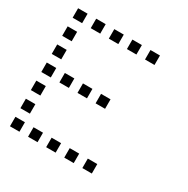

<svg xmlns="http://www.w3.org/2000/svg" viewBox="-150 -810 900 919"><g transform="rotate(30 300.0 -350.0)"><path d="M24.8 -676.2Q23.8 -676.2 23.8 -676.2Q23.8 -676.2 23.8 -675.2V-624.8Q23.8 -623.8 23.8 -623.8Q23.8 -623.8 24.8 -623.8H75.2Q76.2 -623.8 76.2 -623.8Q76.2 -623.8 76.2 -624.8V-675.2Q76.2 -676.2 76.2 -676.2Q76.2 -676.2 75.2 -676.2ZM124.8 -676.2Q123.8 -676.2 123.8 -676.2Q123.8 -676.2 123.8 -675.2V-624.8Q123.8 -623.8 123.8 -623.8Q123.8 -623.8 124.8 -623.8H175.2Q176.2 -623.8 176.2 -623.8Q176.2 -623.8 176.2 -624.8V-675.2Q176.2 -676.2 176.2 -676.2Q176.2 -676.2 175.2 -676.2ZM224.8 -676.2Q223.8 -676.2 223.8 -676.2Q223.8 -676.2 223.8 -675.2V-624.8Q223.8 -623.8 223.8 -623.8Q223.8 -623.8 224.8 -623.8H275.2Q276.2 -623.8 276.2 -623.8Q276.2 -623.8 276.2 -624.8V-675.2Q276.2 -676.2 276.2 -676.2Q276.2 -676.2 275.2 -676.2ZM324.8 -676.2Q323.8 -676.2 323.8 -676.2Q323.8 -676.2 323.8 -675.2V-624.8Q323.8 -623.8 323.8 -623.8Q323.8 -623.8 324.8 -623.8H375.2Q376.2 -623.8 376.2 -623.8Q376.2 -623.8 376.2 -624.8V-675.2Q376.2 -676.2 376.2 -676.2Q376.2 -676.2 375.2 -676.2ZM424.8 -676.2Q423.8 -676.2 423.8 -676.2Q423.8 -676.2 423.8 -675.2V-624.8Q423.8 -623.8 423.8 -623.8Q423.8 -623.8 424.8 -623.8H475.2Q476.2 -623.8 476.2 -623.8Q476.2 -623.8 476.2 -624.8V-675.2Q476.2 -676.2 476.2 -676.2Q476.2 -676.2 475.2 -676.2ZM24.8 -576.2Q23.8 -576.2 23.8 -576.2Q23.8 -576.2 23.8 -575.2V-524.8Q23.8 -523.8 23.8 -523.8Q23.8 -523.8 24.8 -523.8H75.2Q76.2 -523.8 76.2 -523.8Q76.2 -523.8 76.2 -524.8V-575.2Q76.2 -576.2 76.2 -576.2Q76.2 -576.2 75.2 -576.2ZM24.8 -476.2Q23.8 -476.2 23.8 -476.2Q23.8 -476.2 23.8 -475.2V-424.8Q23.8 -423.8 23.8 -423.8Q23.8 -423.8 24.8 -423.8H75.2Q76.2 -423.8 76.2 -423.8Q76.2 -423.8 76.2 -424.8V-475.2Q76.2 -476.2 76.2 -476.2Q76.2 -476.2 75.2 -476.2ZM24.8 -376.2Q23.8 -376.2 23.8 -376.2Q23.8 -376.2 23.8 -375.2V-324.8Q23.8 -323.8 23.8 -323.8Q23.8 -323.8 24.8 -323.8H75.2Q76.2 -323.8 76.2 -323.8Q76.2 -323.8 76.2 -324.8V-375.2Q76.2 -376.2 76.2 -376.2Q76.2 -376.2 75.2 -376.2ZM124.8 -376.2Q123.8 -376.2 123.8 -376.2Q123.8 -376.2 123.8 -375.2V-324.8Q123.8 -323.8 123.8 -323.8Q123.8 -323.8 124.8 -323.8H175.2Q176.2 -323.8 176.2 -323.8Q176.2 -323.8 176.2 -324.8V-375.2Q176.2 -376.2 176.2 -376.2Q176.2 -376.2 175.2 -376.2ZM224.8 -376.2Q223.8 -376.2 223.8 -376.2Q223.8 -376.2 223.8 -375.2V-324.8Q223.8 -323.8 223.8 -323.8Q223.8 -323.8 224.8 -323.8H275.2Q276.2 -323.8 276.2 -323.8Q276.2 -323.8 276.2 -324.8V-375.2Q276.2 -376.2 276.2 -376.2Q276.2 -376.2 275.2 -376.2ZM324.8 -376.2Q323.8 -376.2 323.8 -376.2Q323.8 -376.2 323.8 -375.2V-324.8Q323.8 -323.8 323.8 -323.8Q323.8 -323.8 324.8 -323.8H375.2Q376.2 -323.8 376.2 -323.8Q376.2 -323.8 376.2 -324.8V-375.2Q376.2 -376.2 376.2 -376.2Q376.2 -376.2 375.2 -376.2ZM24.8 -276.2Q23.8 -276.2 23.8 -276.2Q23.8 -276.2 23.8 -275.2V-224.8Q23.8 -223.8 23.8 -223.8Q23.8 -223.8 24.8 -223.8H75.2Q76.2 -223.8 76.2 -223.8Q76.2 -223.8 76.2 -224.8V-275.2Q76.2 -276.2 76.2 -276.2Q76.2 -276.2 75.2 -276.2ZM24.8 -176.2Q23.8 -176.2 23.8 -176.2Q23.8 -176.2 23.8 -175.2V-124.8Q23.8 -123.8 23.8 -123.8Q23.8 -123.8 24.8 -123.8H75.2Q76.2 -123.8 76.2 -123.8Q76.2 -123.8 76.2 -124.8V-175.2Q76.2 -176.2 76.2 -176.2Q76.2 -176.2 75.2 -176.2ZM24.8 -76.2Q23.8 -76.2 23.8 -76.2Q23.8 -76.2 23.8 -75.2V-24.8Q23.8 -23.8 23.8 -23.8Q23.8 -23.8 24.8 -23.8H75.2Q76.2 -23.8 76.2 -23.8Q76.2 -23.8 76.2 -24.8V-75.2Q76.2 -76.2 76.2 -76.2Q76.2 -76.2 75.2 -76.2ZM124.8 -76.2Q123.8 -76.2 123.8 -76.2Q123.8 -76.2 123.8 -75.2V-24.8Q123.8 -23.8 123.8 -23.8Q123.8 -23.8 124.8 -23.8H175.2Q176.2 -23.8 176.2 -23.8Q176.2 -23.8 176.2 -24.8V-75.2Q176.2 -76.2 176.2 -76.2Q176.2 -76.2 175.2 -76.2ZM224.8 -76.2Q223.8 -76.2 223.8 -76.2Q223.8 -76.2 223.8 -75.2V-24.8Q223.8 -23.8 223.8 -23.8Q223.8 -23.8 224.8 -23.8H275.2Q276.2 -23.8 276.2 -23.8Q276.2 -23.8 276.2 -24.8V-75.2Q276.2 -76.2 276.2 -76.2Q276.2 -76.2 275.2 -76.2ZM324.8 -76.2Q323.8 -76.2 323.8 -76.2Q323.8 -76.2 323.8 -75.2V-24.8Q323.8 -23.8 323.8 -23.8Q323.8 -23.8 324.8 -23.8H375.2Q376.2 -23.8 376.2 -23.8Q376.2 -23.8 376.2 -24.8V-75.2Q376.2 -76.2 376.2 -76.2Q376.2 -76.2 375.2 -76.2ZM424.8 -76.2Q423.8 -76.2 423.8 -76.2Q423.8 -76.2 423.8 -75.2V-24.8Q423.8 -23.8 423.8 -23.8Q423.8 -23.8 424.8 -23.8H475.2Q476.2 -23.8 476.2 -23.8Q476.2 -23.8 476.2 -24.8V-75.2Q476.2 -76.2 476.2 -76.2Q476.2 -76.2 475.2 -76.2Z"/></g></svg>

Font: Doto Black
Style: Regular
Weight: 900
Monospace: yes
Version: Version 1.000